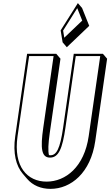

<svg xmlns="http://www.w3.org/2000/svg" viewBox="-20 -1172 711 1239"><path d="M456 -825 387.3 -348C367.4 -210 343.9 -170 305.1 -170C301.8 -170 298.7 -170.3 295.9 -170.9C289.3 -197.6 290.9 -243.2 301.4 -316.2L370.2 -793.2L342.9 -825H154.9L78.3 -293C62.4 -182.5 83.5 -101.3 127.3 -50.2L154.6 -18.3C191.6 25 244.9 46.8 305.7 46.8C438.2 46.8 565.2 -57.2 594.6 -261.2L671.2 -793.2L644 -825ZM371.4 -976 384 -899 411.2 -867.2 555.8 -1005.2 509.7 -1120.2 482.5 -1152ZM387.3 -974.8 478.5 -1119.3 510.6 -1039.2 394.8 -928.7ZM468.8 -810H626.8L552.3 -293C523.8 -94.9 403.6 0 280.6 0C157.6 0 64.7 -94.9 93.3 -293L167.8 -810H325.8L259.2 -348C240 -214.4 246.9 -155 302.9 -155C358.9 -155 383 -214.4 402.3 -348Z"/></svg>

Font: Blink
Style: 3DObl
Weight: 400
Designer: Mew Too
Foundry: Cannot Into Space Fonts
Version: Version 001.000